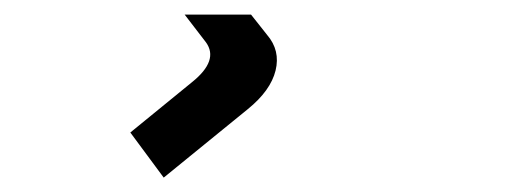

<svg xmlns="http://www.w3.org/2000/svg" viewBox="-20 -24 698 264"><path d="M325.2 -3.9 347.2 23.9Q365.7 45.4 358.9 73Q352.1 100.6 320.8 126L205.1 220.2L159.2 158.2L244.1 88.9Q281.2 59.1 263.2 34.2L233.9 -3.9Z"/></svg>

Font: Sinkin Sans 600 SemiBold Italic
Style: Regular
Weight: 600
Italic angle: -112°
Designer: Keith Bates
Foundry: K-Type
Version: Sinkin Sans (version 1.0)  by Keith Bates   •   © 2014   www